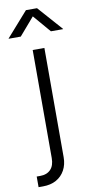

<svg xmlns="http://www.w3.org/2000/svg" viewBox="-150 -780 500 1025"><g transform="rotate(-10 100.5 -267.0)"><path d="M68.4 -522.5H131.8V69.8Q131.8 109.4 115.2 139.9Q98.6 170.4 68.4 187.3Q38.1 204.1 -3.9 204.1H-27.8V146.5H-8.3Q27.3 146.5 47.9 125.2Q68.4 104 68.4 63ZM18.1 -604H-47.4V-605.5L69.8 -738.3H129.9L247.6 -605.5V-604H181.6L100.1 -699.2Z"/></g></svg>

Font: Inter 28pt Light
Style: Regular
Weight: 300
Designer: Rasmus Andersson
Foundry: rsms
Version: Version 4.001;git-66647c0bb